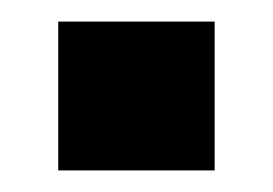

<svg xmlns="http://www.w3.org/2000/svg" viewBox="-20 -407 253 178"><path d="M34 -249ZM179 -249H34V-387H179Z"/></svg>

Font: Blinker
Style: Bold
Weight: 700
Designer: Juergen Huber
Foundry: supertype
Version: Version 1.015;PS 1.15;hotconv 1.0.88;makeotf.lib2.5.647800; 